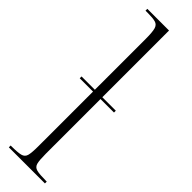

<svg xmlns="http://www.w3.org/2000/svg" viewBox="-266 -753 745 745"><g transform="rotate(45 107.0 -380.0)"><path d="M8 0V-10H11Q46 -10 62 -14Q78 -18 82 -33.5Q86 -49 86 -84V-384H13V-394H86V-674Q86 -710 81.5 -726Q77 -742 62.5 -746Q48 -750 21 -750H8V-760H127V-394H201V-384H127V-84Q127 -49 131 -33.5Q135 -18 151 -14Q167 -10 201 -10H206V0Z"/></g></svg>

Font: Noto Serif Display ExtraCondensed ExtraLight
Style: Regular
Weight: 200
Width: 2
Designer: Monotype Design Team
Foundry: Monotype Imaging Inc.
Version: Version 2.009